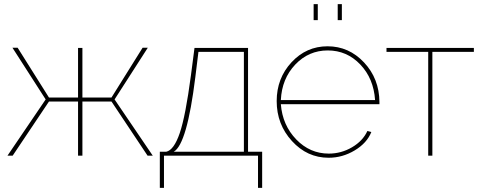

<svg xmlns="http://www.w3.org/2000/svg" viewBox="-20 -750 2324 925"><path d="M40 -520H65L216 -280H356V-519H377V-280H517L667 -520H692L532 -271L716 0H691L517 -261H377V0H356V-261H216L41 0H16L200 -271Z M750 155V-19H781Q818 -27 846 -109Q874 -191 900 -388L917 -519H1175V-19H1243V155H1223V0H770V155ZM817 -19H1155V-500H936L921 -378Q881 -55 817 -19Z M1563 10Q1460 10 1386.5 -70.5Q1313 -151 1313 -263Q1313 -373 1384.5 -450Q1456 -527 1558 -527Q1661 -527 1734 -449Q1807 -371 1808 -259V-248H1333Q1341 -147 1407 -78.5Q1473 -10 1564 -10Q1624 -10 1676 -40.5Q1728 -71 1750 -119L1769 -114Q1748 -61 1689 -25.5Q1630 10 1563 10ZM1333 -268H1787Q1780 -372 1715.5 -439.5Q1651 -507 1559 -507Q1467 -507 1402.5 -439Q1338 -371 1333 -268ZM1511 -653H1491V-730H1511ZM1627 -653H1607V-730H1627Z M2063 -500V0H2043V-500H1842V-519H2263V-500Z"/></svg>

Font: Raleway
Style: Thin
Weight: 100
Designer: Matt McInerney, Pablo Impallari, Rodrigo Fuenzalida
Foundry: Matt McInerney, Pablo Impallari, Rodrigo Fuenzalida
Version: Version 3.000